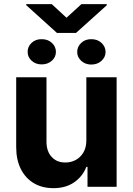

<svg xmlns="http://www.w3.org/2000/svg" viewBox="-20 -931 662 957"><path d="M410.4 -232V-545.9H561.3V0H416.2V-99.2H410.4Q392 -51.6 349.4 -22.1Q306.7 7.3 245.3 6.8Q190.5 6.8 148.9 -17.7Q107.3 -42.3 84 -88.3Q60.7 -134.4 60.7 -198V-545.9H211.7V-224.6Q211.7 -177 237.6 -148.8Q263.5 -120.6 306.6 -121.1Q333.8 -121.1 357.3 -133.6Q380.9 -146.1 395.6 -170.8Q410.4 -195.6 410.4 -232ZM117.8 -672.7Q117.5 -698.3 137.3 -717.2Q157.1 -736 187.5 -735.7Q218.4 -736 238.5 -717.4Q258.6 -698.7 258.8 -672.7Q258.6 -645.8 238 -627.9Q217.5 -610 187.5 -610Q157.7 -610 137.6 -628.3Q117.5 -646.7 117.8 -672.7ZM364.8 -671.9Q364.6 -698.1 384.7 -717.1Q404.8 -736 435 -735.7Q465.8 -736 486 -717.1Q506.2 -698.1 506.2 -671.9Q506.2 -646.5 486 -627.9Q465.8 -609.4 435 -609.2Q404.8 -609.4 384.7 -627.9Q364.6 -646.5 364.8 -671.9ZM237.9 -910.5 311.5 -842.6 385.9 -910.5H512.1V-904.7L359 -767H263.7L110.7 -905.3V-910.5Z"/></svg>

Font: Inter V
Style: 
Weight: 400
Designer: Rasmus Andersson
Foundry: rsms
Version: Version 4.000;git-a3f224843